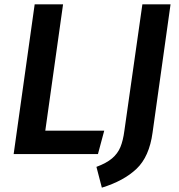

<svg xmlns="http://www.w3.org/2000/svg" viewBox="-20 -711 824 886"><path d="M189 -108H461L432 0H43L140 -691H271ZM684 -99Q669 12 610 68Q551 124 450 155L425 59Q471 42 497 20Q523 -2 535.5 -32Q548 -62 554 -108L637 -691H767Z"/></svg>

Font: FiraGO Medium
Style: Italic
Weight: 500
Italic angle: -8°
Designer: bBox Type GmbH
Foundry: bBox Type GmbH
Version: Version 1.001